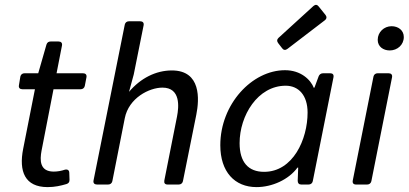

<svg xmlns="http://www.w3.org/2000/svg" viewBox="-20 -766 1696 797"><path d="M202.1 -395.5H314.5C323.2 -395.5 330.1 -400.4 332 -409.2L338.9 -445.3C340.8 -456.1 335 -461.9 324.2 -461.9H214.8L237.3 -577.1C239.3 -587.9 233.4 -593.8 222.7 -593.8H190.4C181.6 -593.8 175.8 -589.8 172.9 -581.1L138.7 -461.9H82C73.2 -461.9 66.4 -457 64.5 -448.2L58.6 -412.1C56.6 -401.4 62.5 -395.5 73.2 -395.5H125L76.2 -148.4C57.6 -54.7 83 10.7 177.7 10.7C208 10.7 232.4 4.9 255.9 -2C264.6 -4.9 268.6 -9.8 268.6 -19.5L267.6 -48.8C267.6 -59.6 259.8 -64.5 249 -61.5C234.4 -56.6 218.8 -53.7 203.1 -53.7C143.6 -53.7 145.5 -102.5 152.3 -139.6Z M693.4 -473.6C627 -473.6 563.5 -441.4 515.6 -384.8L535.2 -457L576.2 -661.1C578.1 -671.9 572.3 -677.7 561.5 -677.7H515.6C506.8 -677.7 500 -672.9 498 -664.1L368.2 -16.6C366.2 -5.9 372.1 0 382.8 0H428.7C437.5 0 444.3 -4.9 446.3 -13.7L498 -275.4C514.6 -359.4 599.6 -402.3 654.3 -402.3C730.5 -402.3 722.7 -322.3 714.8 -282.2L662.1 -16.6C660.2 -5.9 665 0 675.8 0H721.7C730.5 0 737.3 -4.9 739.3 -13.7L794.9 -290C807.6 -353.5 815.4 -473.6 693.4 -473.6Z M1134.8 -586.9 1151.4 -565.4C1157.2 -557.6 1165 -556.6 1173.8 -563.5L1328.1 -681.6C1336.9 -688.5 1336.9 -696.3 1331.1 -704.1L1302.7 -739.3C1296.9 -747.1 1289.1 -748 1281.2 -741.2L1135.7 -608.4C1128.9 -601.6 1128.9 -594.7 1134.8 -586.9ZM1044.9 10.7C1109.4 10.7 1178.7 -20.5 1214.8 -70.3H1217.8L1215.8 -15.6C1215.8 -5.9 1220.7 0 1230.5 0H1260.7C1269.5 0 1276.4 -4.9 1278.3 -13.7L1364.3 -445.3C1366.2 -456.1 1361.3 -461.9 1350.6 -461.9H1321.3C1312.5 -461.9 1305.7 -457 1302.7 -449.2L1286.1 -404.3L1283.2 -400.4C1269.5 -435.5 1228.5 -474.6 1163.1 -474.6C1026.4 -474.6 894.5 -334 894.5 -163.1C894.5 -52.7 954.1 10.7 1044.9 10.7ZM1076.2 -52.7C1010.7 -52.7 974.6 -92.8 974.6 -171.9C974.6 -286.1 1049.8 -410.2 1166 -410.2C1219.7 -410.2 1256.8 -370.1 1256.8 -298.8C1256.8 -187.5 1196.3 -52.7 1076.2 -52.7Z M1597.7 -556.6C1629.9 -556.6 1656.2 -580.1 1656.2 -612.3C1656.2 -640.6 1632.8 -657.2 1605.5 -657.2C1574.2 -657.2 1547.9 -632.8 1547.9 -600.6C1547.9 -572.3 1571.3 -556.6 1597.7 -556.6ZM1458 0H1503.9C1512.7 0 1519.5 -4.9 1521.5 -13.7L1607.4 -445.3C1609.4 -456.1 1603.5 -461.9 1592.8 -461.9H1547.9C1539.1 -461.9 1532.2 -457 1530.3 -448.2L1444.3 -16.6C1442.4 -5.9 1447.3 0 1458 0Z"/></svg>

Font: Ed Sans Neue
Style: Italic
Weight: 400
Italic angle: -11°
Designer: Stephen Hutchings
Version: Version 1.004;PS 001.004;hotconv 1.0.88;makeotf.lib2.5.64775